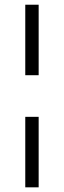

<svg xmlns="http://www.w3.org/2000/svg" viewBox="-20 -802 273 822"><path d="M145.5 -480V-781.8H88.2V-480ZM145.5 0V-301.8H88.2V0Z"/></svg>

Font: Spartan MB
Style: Regular
Weight: 212
Designer: Matt Bailey, Mirko Velimirovic
Foundry: Matt Bailey
Version: Version 1.005